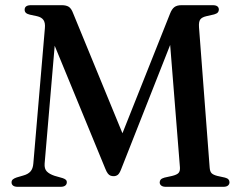

<svg xmlns="http://www.w3.org/2000/svg" viewBox="-20 -720 930 740"><path d="M467.5 -168.5 429.5 -150 635 -666.5Q642 -685 652 -692.5Q662 -700 679.5 -700H800Q812 -700 817.8 -695.5Q823.5 -691 823.5 -683Q823.5 -676.5 819.5 -672Q815.5 -667.5 805.5 -664.5L775 -657.5Q758 -653.5 751.8 -644.8Q745.5 -636 747 -615L788 -75Q789 -59 795.5 -52.5Q802 -46 817.5 -42L847 -35.5Q856.5 -33 860.5 -28.5Q864.5 -24 864.5 -17.5Q864.5 -10 858.8 -5Q853 0 841 0H619Q607.5 0 601.5 -4.8Q595.5 -9.5 595.5 -17Q595.5 -23.5 599.5 -28Q603.5 -32.5 614 -35.5L643.5 -42Q662 -46.5 668.2 -53.5Q674.5 -60.5 673.5 -75L630 -620L665.5 -622L447 -68Q440.5 -51 433.8 -46Q427 -41 418 -41Q411.5 -41 406 -43Q400.5 -45 395.8 -51Q391 -57 386 -69.5L163.5 -610L198 -628L152 -89.5Q150.5 -69.5 160.5 -59.2Q170.5 -49 190 -42.5L221.5 -33.5Q229 -31 233.2 -27.5Q237.5 -24 237.5 -17.5Q237.5 -9.5 231.5 -4.8Q225.5 0 213.5 0H48Q36 0 30.2 -4.8Q24.5 -9.5 24.5 -17Q24.5 -24.5 29.8 -28.8Q35 -33 44 -36L69.5 -43.5Q88 -48.5 97.5 -59.2Q107 -70 108.5 -90L153 -611.5Q155 -631.5 147.8 -642.5Q140.5 -653.5 123 -657.5L95 -663.5Q84.5 -666 79.8 -670.5Q75 -675 75 -682.5Q75 -700 99.5 -700H218.5Q235 -700 245 -693.8Q255 -687.5 262 -668.5Z"/></svg>

Font: Fraunces 28pt
Style: Regular
Weight: 400
Version: Version 1.000;[b76b70a41]